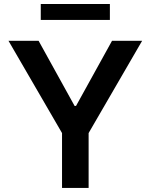

<svg xmlns="http://www.w3.org/2000/svg" viewBox="-20 -929 745 949"><path d="M22 -727.3 286.6 -271.3V0H418V-271.3L682.5 -727.3H533.7L355.8 -405.5H348.7L170.8 -727.3ZM181.5 -830.6H523.1V-909.1H181.5Z"/></svg>

Font: Margiela Sans Semi Bold
Style: Regular
Weight: 600
Designer: Stefan Endress, Andreas Faust
Version: Version 1.100;FEAKit 1.0